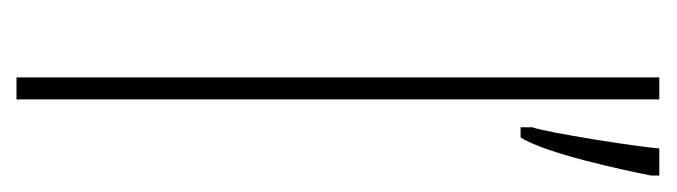

<svg xmlns="http://www.w3.org/2000/svg" viewBox="-306 -494 800 227"><g transform="rotate(90 93.5 -380.0)"><path d="M97 0V-760H71V0ZM187 -750V-760H155C153 -733 136 -626 130 -610V-596H142C161 -626 180 -715 187 -750Z"/></g></svg>

Font: Noto Sans Sinhala ExtraCondensed Thin
Style: Regular
Weight: 100
Width: 2
Designer: Jelle Bosma - Monotype Design Team
Foundry: Monotype Imaging Inc.
Version: Version 2.006